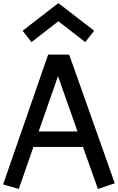

<svg xmlns="http://www.w3.org/2000/svg" viewBox="-48 -1248 778 1268"><path d="M337.5 -1227.5 573.8 -1045 515 -970 337.5 -1107.5 160 -970 101.2 -1045ZM-27.5 -30 270 -887.5H408.8L710 -37.5L598.8 0L500 -277.5H172.5L76.2 0ZM463.8 -380 335 -745 207.5 -380Z"/></svg>

Font: Abordage
Style: Regular
Weight: 400
Designer: Ange Degheest & Eugénie Bidaut
Foundry: Velvetyne Type Foundry
Version: Version 1.000;FEAKit 1.0